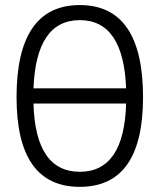

<svg xmlns="http://www.w3.org/2000/svg" viewBox="-20 -723 626 753"><path d="M293 9.8C457.5 9.8 541 -106.4 541 -341.8C541 -583 457.5 -703.1 293 -703.1C128.4 -703.1 44.9 -583 44.9 -341.8C44.9 -106.4 128.4 9.8 293 9.8ZM293 -49.3C177.2 -49.3 116.2 -138.7 111.3 -316.9H474.6C469.7 -138.7 408.7 -49.3 293 -49.3ZM111.3 -376.5C118.2 -555.2 179.2 -644 293 -644C406.7 -644 467.8 -555.2 474.6 -376.5Z"/></svg>

Font: Cascadia Code Light
Style: Regular
Weight: 300
Monospace: yes
Designer: Aaron Bell
Foundry: Saja Typeworks
Version: Version 2404.023